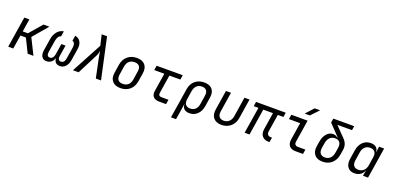

<svg xmlns="http://www.w3.org/2000/svg" viewBox="8 -1910 6583 3215"><g transform="rotate(20 3300.0 -302.5)"><path d="M53 0 140 -550H230L194 -323H286L482 -550H587L361 -285L503 0H400L279 -245H182L143 0Z M736 10Q678 10 651 -33Q624 -76 636 -151L669 -358Q682 -441 728 -495.5Q774 -550 841 -560L826 -465Q799 -460 780 -431Q761 -402 754 -358L721 -150Q714 -110 726.5 -88Q739 -66 768 -66Q797 -66 817 -88Q837 -110 844 -150L875 -345H949L918 -150Q911 -110 924 -88Q937 -66 966 -66Q1027 -66 1041 -150L1074 -358Q1080 -399 1069 -426.5Q1058 -454 1030 -460L1045 -555Q1111 -545 1141.5 -492Q1172 -439 1159 -358L1126 -151Q1114 -76 1073.5 -33Q1033 10 974 10Q924 10 897.5 -18.5Q871 -47 872 -97Q857 -47 821 -18.5Q785 10 736 10Z M1207 0 1497 -541 1453 -730H1549L1707 0H1614L1540 -357Q1533 -392 1529.5 -419Q1526 -446 1523 -461Q1522 -446 1514.5 -419Q1507 -392 1490 -357L1308 0Z M2054 10Q1956 10 1908 -46Q1860 -102 1876 -200L1899 -350Q1915 -448 1981 -504Q2047 -560 2145 -560Q2243 -560 2291 -504.5Q2339 -449 2324 -351L2300 -200Q2284 -102 2218 -46Q2152 10 2054 10ZM2067 -70Q2126 -70 2163 -103Q2200 -136 2210 -200L2233 -350Q2244 -414 2217.5 -447Q2191 -480 2132 -480Q2074 -480 2037 -447Q2000 -414 1989 -350L1966 -200Q1956 -136 1982.5 -103Q2009 -70 2067 -70Z M2741 0Q2670 0 2636.5 -38Q2603 -76 2614 -145L2665 -468H2485L2498 -550H2963L2950 -468H2755L2704 -145Q2694 -82 2754 -82H2879L2866 0Z M3019 180 3104 -356Q3119 -451 3184 -505.5Q3249 -560 3346 -560Q3443 -560 3489 -505.5Q3535 -451 3520 -356L3495 -195Q3480 -100 3423.5 -45Q3367 10 3284 10Q3222 10 3188 -21Q3154 -52 3156 -105H3153L3135 20L3109 180ZM3267 -68Q3324 -68 3360 -102Q3396 -136 3406 -200L3429 -350Q3440 -414 3414.5 -448Q3389 -482 3332 -482Q3275 -482 3239.5 -448Q3204 -414 3193 -350L3170 -200Q3160 -138 3186 -103Q3212 -68 3267 -68Z M3853 10Q3758 10 3710.5 -46.5Q3663 -103 3678 -200L3733 -550H3823L3768 -200Q3758 -138 3784.5 -103.5Q3811 -69 3866 -69Q3922 -69 3960 -103.5Q3998 -138 4008 -200L4063 -550H4153L4098 -200Q4088 -136 4054 -88.5Q4020 -41 3968.5 -15.5Q3917 10 3853 10Z M4692 5Q4616 5 4578 -43Q4540 -91 4553 -170L4600 -470H4427L4353 0H4266L4341 -470H4257L4269 -550H4798L4786 -470H4686L4638 -164Q4631 -123 4648.5 -101Q4666 -79 4701 -79H4725L4711 5Z M5171 0Q5098 0 5061.5 -42.5Q5025 -85 5036 -155L5085 -468H4885L4898 -550H5188L5126 -155Q5120 -121 5136 -101.5Q5152 -82 5184 -82H5319L5306 0ZM5101 -645 5229 -785H5326L5193 -645Z M5655 10Q5558 10 5510.5 -47.5Q5463 -105 5479 -205L5493 -288Q5507 -377 5555 -431.5Q5603 -486 5668 -486Q5702 -486 5723 -474Q5744 -462 5752 -454L5757 -458L5569 -655L5581 -730H5953L5941 -655H5680L5849 -481Q5890 -441 5906 -394Q5922 -347 5913 -291L5899 -205Q5883 -105 5818 -47.5Q5753 10 5655 10ZM5668 -70Q5725 -70 5762 -105.5Q5799 -141 5809 -205L5823 -291Q5834 -358 5808 -394.5Q5782 -431 5724 -431Q5667 -431 5630.5 -394.5Q5594 -358 5583 -291L5569 -205Q5559 -141 5585 -105.5Q5611 -70 5668 -70Z M6223 10Q6141 10 6101 -45Q6061 -100 6076 -194L6101 -355Q6116 -450 6173.5 -505Q6231 -560 6314 -560Q6376 -560 6411 -529Q6446 -498 6444 -445H6447L6462 -550H6552L6465 0H6375L6392 -105H6390Q6375 -51 6330 -20.5Q6285 10 6223 10ZM6266 -68Q6322 -68 6359.5 -103Q6397 -138 6407 -200L6430 -350Q6440 -412 6413.5 -447Q6387 -482 6331 -482Q6274 -482 6237 -448Q6200 -414 6190 -350L6167 -200Q6157 -136 6183 -102Q6209 -68 6266 -68Z"/></g></svg>

Font: NKDuy Mono
Style: Italic
Weight: 400
Italic angle: -9°
Monospace: yes
Designer: NKDuy
Foundry: NKDuy
Version: Version 2.251; ttfautohint (v1.8.4.7-5d5b)